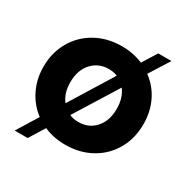

<svg xmlns="http://www.w3.org/2000/svg" viewBox="-170 -815 1009 1039"><g transform="rotate(30 334.5 -296.0)"><path d="M646.7 -298.9Q646.7 -210 606.7 -140Q566.7 -70 495.6 -30.6Q424.4 8.9 335.6 8.9Q261.1 8.9 201.1 -17.8L141.1 78.9H60L141.1 -52.2Q85.6 -93.3 53.9 -157.8Q22.2 -222.2 22.2 -298.9Q22.2 -387.8 62.8 -457.8Q103.3 -527.8 174.4 -567.2Q245.6 -606.7 335.6 -606.7Q406.7 -606.7 467.8 -581.1L524.4 -671.1H606.7L527.8 -545.6Q584.4 -504.4 615.6 -440.6Q646.7 -376.7 646.7 -298.9ZM224.4 -186.7 390 -454.4Q365.6 -464.4 335.6 -464.4Q272.2 -464.4 231.1 -419.4Q190 -374.4 190 -298.9Q190 -230 224.4 -186.7ZM480 -298.9Q480 -365.6 445.6 -412.2L278.9 -144.4Q302.2 -133.3 335.6 -133.3Q398.9 -133.3 439.4 -178.3Q480 -223.3 480 -298.9Z"/></g></svg>

Font: Paperlogy 8 ExtraBold
Style: Regular
Weight: 800
Designer: redesigned by Lee Juim, glyphs from Gmarket Sans & Montserrat
Foundry: PT&
Version: Version 1.001